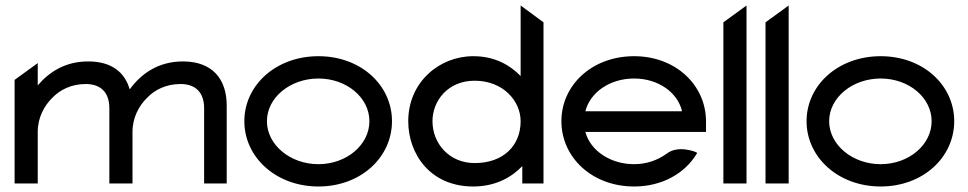

<svg xmlns="http://www.w3.org/2000/svg" viewBox="-20 -666 3513 697"><path d="M33 0H117V-187C117 -240 141 -283 171 -312C197 -339 238 -361 291 -361C351 -361 377 -325 377 -273V0H461V-187C461 -240 485 -283 515 -312C541 -339 582 -361 635 -361C695 -361 721 -325 721 -273V0H803V-283C803 -378 752 -443 644 -443C552 -443 491 -396 452 -343L451 -342V-341C433 -404 385 -443 300 -443C216 -443 158 -404 117 -356V-437L33 -376Z M867 -226C867 -95 982 11 1136 11C1290 11 1403 -95 1403 -226C1403 -357 1290 -462 1136 -462C982 -462 867 -357 867 -226ZM949 -226C949 -312 1034 -381 1136 -381C1238 -381 1321 -312 1321 -226C1321 -140 1238 -70 1136 -70C1034 -70 949 -140 949 -226Z M1462 -226C1462 -108 1541 11 1698 11C1778 11 1837 -22 1876 -63V0H1953V-585L1870 -646V-390C1832 -429 1777 -462 1698 -462C1575 -462 1462 -368 1462 -226ZM1550 -226C1550 -300 1606 -373 1703 -373C1807 -373 1870 -299 1870 -226C1870 -138 1808 -74 1703 -74C1611 -74 1550 -145 1550 -226Z M2018 -226C2018 -95 2129 11 2282 11C2383 11 2465 -36 2508 -106L2511 -111L2506 -114C2506 -114 2442 -141 2400 -108C2368 -85 2328 -70 2282 -70C2196 -70 2123 -119 2105 -187H2543V-225C2543 -356 2434 -462 2282 -462C2129 -462 2018 -357 2018 -226ZM2105 -262C2122 -330 2193 -381 2282 -381C2369 -381 2440 -331 2456 -262Z M2606 0H2690V-646L2606 -585Z M2759 0H2843V-646L2759 -585Z M2908 -226C2908 -95 3023 11 3177 11C3331 11 3444 -95 3444 -226C3444 -357 3331 -462 3177 -462C3023 -462 2908 -357 2908 -226ZM2990 -226C2990 -312 3075 -381 3177 -381C3279 -381 3362 -312 3362 -226C3362 -140 3279 -70 3177 -70C3075 -70 2990 -140 2990 -226Z"/></svg>

Font: Charger Pro
Style: BdExt
Weight: 700
Designer: Jasper
Foundry: Cannot Into Space Fonts
Version: Version 1.09